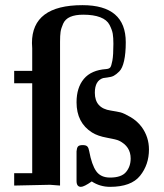

<svg xmlns="http://www.w3.org/2000/svg" viewBox="-20 -720 637 745"><path d="M35 0V-48H105V-397H35V-445H105V-532Q105 -536 104.5 -543Q104 -550 104 -553Q104 -700 300 -700Q468 -700 468 -556Q468 -513 461.5 -484Q455 -455 443 -443Q431 -431 421.5 -426Q412 -421 397.5 -419.5Q383 -418 380 -417Q348 -407 348 -360Q348 -300 410 -291Q435 -287 447.5 -284Q460 -281 486 -266Q512 -251 530 -227Q558 -188 558 -140Q558 -81 523.5 -38Q489 5 407 5Q368 5 336 -16Q306 5 294 5Q277 5 277 -18V-133Q278 -146 282.5 -151.5Q287 -157 301 -157Q314 -157 319 -151.5Q324 -146 326 -134Q336 -80 353.5 -55.5Q371 -31 407 -31Q451 -31 469 -52.5Q487 -74 487 -105Q487 -152 442 -174Q432 -179 395.5 -185.5Q359 -192 337 -206Q277 -244 277 -323Q277 -380 305.5 -414Q334 -448 392 -452Q403 -453 407.5 -458Q412 -463 416 -484.5Q420 -506 420 -550Q420 -574 417.5 -589Q415 -604 405 -623.5Q395 -643 369 -653Q343 -663 303 -663Q272 -663 252.5 -654.5Q233 -646 225 -628Q217 -610 215 -596Q213 -582 213 -558V0L174 -3Z"/></svg>

Font: CMU Serif
Style: Bold
Weight: 700
Version: Version 0.7.0